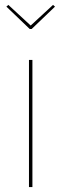

<svg xmlns="http://www.w3.org/2000/svg" viewBox="-20 -762 250 782"><path d="M112 0H98V-518H112ZM204 -735 109 -644H101L6 -735L14 -742L105 -658L196 -742Z"/></svg>

Font: Fira Sans Compressed Hair
Style: Regular
Weight: 100
Width: 1
Designer: bBox Type GmbH & Carrois Corporate GbR & Edenspiekermann AG
Foundry: bBox Type GmbH & Carrois Corporate GbR & Edenspiekermann AG
Version: Version 4.301